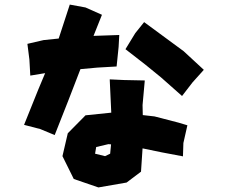

<svg xmlns="http://www.w3.org/2000/svg" viewBox="-20 -777 989 845"><path d="M468.8 -141.6 464.8 -100.6 442.4 -89.8 398.4 -100.6 403.3 -129.9 457 -142.6ZM100.6 -584 109.4 -514.6 113.3 -444.3 178.7 -455.1 148.4 -382.8 85.9 -227.5 157.2 -209 220.7 -182.6 281.2 -335.9 334 -472.7 408.2 -479.5 493.2 -484.4 502 -570.3 504.9 -623 391.6 -619.1 428.7 -711.9 356.4 -744.1 287.1 -756.8 238.3 -607.4 171.9 -600.6ZM614.3 -679.7 575.2 -630.9 532.2 -560.5 620.1 -492.2 688.5 -436.5 781.2 -354.5 827.1 -414.1 877 -469.7 788.1 -551.8ZM462.9 -427.7 469.7 -281.2 356.4 -269.5 278.3 -190.4 254.9 -89.8 304.7 10.7 413.1 47.9 537.1 26.4 600.6 -21.5 607.4 -124 692.4 -106.4 785.2 -88.9 787.1 -147.5 804.7 -225.6 765.6 -237.3 660.2 -264.6 608.4 -270.5 607.4 -314.5 617.2 -422.9 525.4 -424.8Z"/></svg>

Font: MaokenAssortedSans-Lite
Style: Lite
Weight: 400
Version: Version 1.400